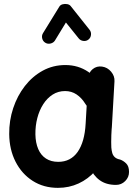

<svg xmlns="http://www.w3.org/2000/svg" viewBox="-20 -877 679 955"><path d="M473.9 -311.3Q447.4 -315.1 427.2 -298.2Q407 -281.4 405.4 -255.6Q404.4 -238.5 404.1 -217.3Q403.7 -196.2 404.1 -176.3Q404.5 -156.4 405.4 -143.1Q409.5 -87.8 426.6 -45.9Q443.7 -4 475.9 19.3Q508.1 42.7 556.8 42.7Q583.7 42.7 602.8 23.6Q621.9 4.5 621.8 -22Q621.7 -50.4 607.5 -64.1Q593.4 -77.9 577.4 -83.4Q560.2 -86.7 551 -95.3Q541.7 -103.9 538.3 -116.3Q534.9 -128.8 533.7 -143.4Q533.2 -154.1 533.1 -170.7Q533.1 -187.4 533.8 -205.6Q534.5 -223.8 535.5 -237.5Q537.1 -267.1 518.9 -287.3Q500.7 -307.5 473.9 -311.3ZM269.7 -72Q233.9 -72 208.7 -88.4Q183.5 -104.7 170.2 -135.5Q156.9 -166.3 156.1 -208.3Q155.5 -251 165.6 -289.8Q175.7 -328.6 195.1 -358.8Q214.5 -389 242 -406.6Q269.5 -424.1 303.8 -424.1Q335.7 -424.1 360.9 -407.2Q386.1 -390.3 404.3 -360.7Q417.8 -336.8 445.3 -329.7Q472.8 -322.5 494.9 -335Q517 -347.4 522.7 -374Q528.4 -400.5 512.7 -423.3Q468.9 -486 419 -519.7Q369.1 -553.5 305.1 -553.5Q243.9 -553.5 192.6 -525.5Q141.4 -497.4 103.8 -449.2Q66.2 -400.9 45.7 -339.2Q25.1 -277.5 25.8 -210.1Q26.5 -133.3 57.4 -72.6Q88.3 -12 142.7 22.7Q197.1 57.4 268.1 57.4Q323.7 57.4 371 35.5Q418.3 13.7 454 -26.6Q489.6 -66.8 511 -122.1Q532.3 -177.5 536.3 -244.4L549.4 -472.8Q551 -498.5 532.8 -520.3Q514.6 -542 487.8 -545.8Q461.3 -549.6 441.1 -533.3Q420.9 -517 419.3 -490.1L406 -262.5Q403.6 -216.9 393.6 -181.5Q383.5 -146.1 366.4 -121.6Q349.2 -97.2 325.1 -84.6Q301 -72 269.7 -72ZM205 -664.6Q217 -657.1 231.4 -660.5Q245.8 -663.8 253.3 -675.5L307.9 -765.1L371.5 -686Q380.1 -675.2 394.6 -673.4Q409.1 -671.6 419.9 -680.2Q431.2 -689.2 432.6 -703.7Q434.1 -718.1 425.4 -729L331.7 -846.7Q326.2 -854.1 314.5 -856.4Q302.9 -858.6 291.6 -855.7Q280.3 -852.8 275 -843.9L194 -712.2Q186.5 -700.1 189.9 -686Q193.2 -672 205 -664.6Z"/></svg>

Font: Mikhak VF
Style: Regular
Weight: 100
Designer: Amin Abedi
Version: Version 3.001